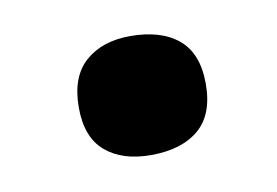

<svg xmlns="http://www.w3.org/2000/svg" viewBox="-35 -192 373 259"><g transform="rotate(-10 151.5 -62.5)"><path d="M154.8 19Q115.7 19 92.8 -0.5Q69.8 -20 69.8 -61Q69.8 -103 93 -123.5Q116.2 -144 154.8 -144Q196.8 -144 220.5 -124.3Q244.1 -104.5 244.1 -63Q244.1 -21 220.5 -1Q196.8 19 154.8 19Z"/></g></svg>

Font: Literata Book
Style: Bold
Weight: 700
Designer: Latin by Veronika Burian and Jose Scaglione. Greek by Irene Vlachou. Cyrillic by Vera Evstafieva
Foundry: TypeTogether
Version: Version 2.003;PS 002.003;hotconv 1.0.88;makeotf.lib2.5.64775